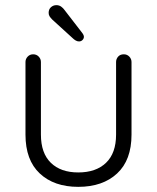

<svg xmlns="http://www.w3.org/2000/svg" viewBox="-20 -719 609 746"><path d="M461 -508Q474 -508 482.5 -499Q491 -490 491 -478V-196Q491 -97 435 -45Q379 7 284 7Q190 7 134.5 -45Q79 -97 79 -196V-478Q79 -490 87.5 -499Q96 -508 109 -508Q122 -508 130.5 -499Q139 -490 139 -478V-196Q139 -124 177.5 -86.5Q216 -49 284 -49Q353 -49 392 -86.5Q431 -124 431 -196V-478Q431 -490 439 -499Q447 -508 461 -508ZM287 -558Q280 -558 273.5 -562Q267 -566 262 -571L183 -643Q177 -649 173 -655Q169 -661 169 -669Q169 -683 178 -691Q187 -699 199 -699Q210 -699 218 -693Q226 -687 230 -681L298 -593Q306 -583 306 -576Q306 -569 300.5 -563.5Q295 -558 287 -558Z"/></svg>

Font: zvoove
Style: Regular
Weight: 400
Designer: Vernon Adams (Nunito) & Andrew Paglinawan (Quicksand)
Foundry: zvoove
Version: Version 3.006